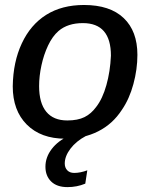

<svg xmlns="http://www.w3.org/2000/svg" viewBox="-20 -558 614 786"><path d="M542.5 -333.5Q542.5 -274.4 526.1 -213.9Q509.8 -153.3 479 -108.4Q441.4 -50.3 381.8 -20.3Q322.3 9.8 247.1 9.8Q147.5 9.8 89.8 -47.9Q32.2 -105.5 32.2 -204.6Q33.7 -304.7 69.3 -380.4Q105 -457 169.2 -497.3Q233.4 -537.6 323.7 -537.6Q430.2 -537.6 486.3 -484.1Q542.5 -430.7 542.5 -333.5ZM434.1 -330.1Q434.1 -463.4 319.3 -463.4Q257.3 -463.4 219.7 -431.2Q194.8 -409.7 177 -372.1Q159.2 -334.5 149.7 -290.5Q140.1 -246.6 140.1 -205.6Q140.1 -136.2 169.4 -100.6Q198.7 -64.9 255.4 -64.9Q298.3 -64.9 325.9 -78.6Q353.5 -92.3 374 -120.6Q399.9 -153.8 415.5 -209.5Q431.2 -265.1 434.1 -330.1ZM256.3 208Q212.9 208 189.5 185.1Q166 162.1 166 124.5Q166 85.4 191.9 51.8Q217.8 18.1 261.7 -1.5H332Q291.5 20 268.3 50.8Q245.1 81.5 245.1 111.3Q245.1 128.4 255.4 139.2Q265.6 149.9 283.7 149.9Q309.1 149.9 337.4 139.2L329.1 193.8Q294.9 208 256.3 208Z"/></svg>

Font: Arimo Medium
Style: Italic
Weight: 500
Italic angle: -12°
Designer: Steve Matteson
Foundry: Monotype Imaging Inc.
Version: Version 1.33